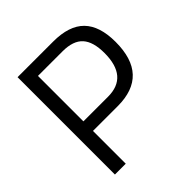

<svg xmlns="http://www.w3.org/2000/svg" viewBox="-186 -829 965 965"><g transform="rotate(-45 296.5 -346.0)"><path d="M338 -233H162V0H85V-692H338Q451 -692 505 -637Q559 -582 559 -469Q559 -233 338 -233ZM162 -301H337Q480 -301 480 -469Q480 -549 446 -586.5Q412 -624 337 -624H162Z"/></g></svg>

Font: Titillium-CLs Web
Style: CLs-Regular
Weight: 400
Version: Version 1.002;PS 57.000;hotconv 1.0.70;makeotf.lib2.5.55311